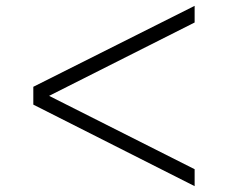

<svg xmlns="http://www.w3.org/2000/svg" viewBox="-20 -663 779 657"><path d="M646 -586 148 -335 646 -84V-26L94 -305V-366L646 -643Z"/></svg>

Font: Oakes Grotesk Light
Style: Italic
Weight: 300
Italic angle: -8°
Designer: Samuel Oakes
Foundry: Samuel Oakes
Version: Version 1.000;PS 001.000;hotconv 1.0.88;makeotf.lib2.5.64775